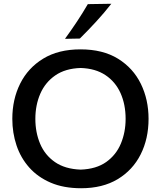

<svg xmlns="http://www.w3.org/2000/svg" viewBox="-20 -989 856 1021"><path d="M411.5 12Q318.5 12 249.8 -17.5Q181 -47 135.5 -98.2Q90 -149.5 67.8 -216Q45.5 -282.5 45.5 -357Q45.5 -460.5 87.2 -544.2Q129 -628 209.8 -677.2Q290.5 -726.5 408 -726.5Q527 -726.5 607.5 -676.8Q688 -627 729 -543.2Q770 -459.5 770 -357Q770 -251.5 728 -168Q686 -84.5 605.8 -36.2Q525.5 12 411.5 12ZM409 -87Q492 -90 544.8 -127.5Q597.5 -165 622.8 -225.5Q648 -286 648 -357Q648 -433.5 621 -493.8Q594 -554 540.8 -589.5Q487.5 -625 409 -627.5Q327.5 -625 274 -588Q220.5 -551 194.2 -490.5Q168 -430 168 -357Q168 -284.5 193.5 -224.2Q219 -164 272.5 -127Q326 -90 409 -87ZM325.5 -782.5Q359 -828.5 389.5 -874.5Q420 -920.5 447 -967L572 -969Q534.5 -921 492.2 -875Q450 -829 404.5 -784Z"/></svg>

Font: Commissioner Flair Medium
Style: Regular
Weight: 500
Designer: Kostas Bartsokas
Foundry: Kostas Bartsokas
Version: Version 1.000; ttfautohint (v1.8.3)